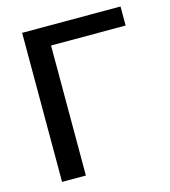

<svg xmlns="http://www.w3.org/2000/svg" viewBox="-104 -772 758 856"><g transform="rotate(-15 275.0 -344.0)"><path d="M187 -600.6V-0.5H77.1V-688.5H531.2V-600.6Z"/></g></svg>

Font: Arimo Medium
Style: Regular
Weight: 500
Designer: Steve Matteson
Foundry: Monotype Imaging Inc.
Version: Version 1.33